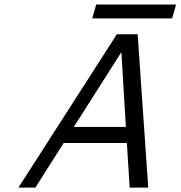

<svg xmlns="http://www.w3.org/2000/svg" viewBox="-20 -849 817 869"><path d="M508.8 -693.8H603L650.9 0H566.9L554.2 -201.7H268.1L140.1 0H63.5ZM529.3 -612.8 314 -274.4H549.8ZM415.5 -828.6H776.9L758.8 -765.6H397.5Z"/></svg>

Font: Cantarell
Style: Italic
Weight: 400
Italic angle: -16°
Designer: Dave Crossland
Version: Version 1.004